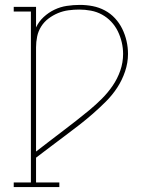

<svg xmlns="http://www.w3.org/2000/svg" viewBox="-20 -548 640 783"><path d="M222 215H36V196H106V-501H36V-520H127V-436Q138 -460 158 -478.5Q178 -497 202 -508.5Q226 -520 252.5 -524Q279 -528 306 -528Q332 -528 358 -523Q384 -518 407.5 -505.5Q431 -493 449 -473.5Q467 -454 478.5 -430.5Q490 -407 496 -381Q502 -355 502 -328Q502 -292 490 -256.5Q478 -221 458 -190.5Q438 -160 412 -134Q386 -108 358.5 -84Q331 -60 302 -37.5Q273 -15 243.5 7Q214 29 185 51Q156 73 127 95V196H222ZM127 70Q154 49 181.5 28Q209 7 236.5 -14Q264 -35 291 -56Q318 -77 344.5 -99Q371 -121 395.5 -145.5Q420 -170 439.5 -198.5Q459 -227 470.5 -260Q482 -293 482 -328Q482 -352 476.5 -375.5Q471 -399 460.5 -420.5Q450 -442 433.5 -459.5Q417 -477 396 -488.5Q375 -500 351 -504.5Q327 -509 303 -509Q281 -509 259 -506Q237 -503 216.5 -494.5Q196 -486 178 -472.5Q160 -459 148 -440Q136 -421 131.5 -399Q127 -377 127 -355Z"/></svg>

Font: Iosevka HT Thin Extended
Style: Regular
Weight: 100
Width: 7
Monospace: yes
Designer: Belleve Invis
Foundry: Belleve Invis
Version: Version 32.3.0; ttfautohint (v1.8.4)